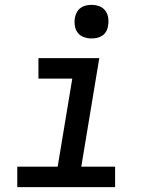

<svg xmlns="http://www.w3.org/2000/svg" viewBox="-20 -769 640 789"><path d="M51 0V-84H217L277 -446H138V-530H388L314 -84H453V0ZM356 -611Q340 -611 324.5 -616.5Q309 -622 299.5 -634.5Q290 -647 287.5 -663.5Q285 -680 288 -697Q290 -708 296 -719Q302 -730 312 -737Q322 -744 333.5 -746.5Q345 -749 356 -749Q373 -749 388 -743.5Q403 -738 412.5 -725.5Q422 -713 424.5 -696.5Q427 -680 424 -663Q423 -652 417 -641Q411 -630 401 -623Q391 -616 379.5 -613.5Q368 -611 356 -611Z"/></svg>

Font: Iosevka Curly MdExObl
Style: Regular
Weight: 500
Width: 7
Italic angle: -9°
Monospace: yes
Designer: Belleve Invis
Foundry: Belleve Invis
Version: Version 11.1.0; ttfautohint (v1.8.3)